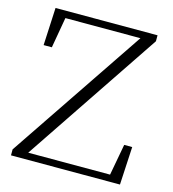

<svg xmlns="http://www.w3.org/2000/svg" viewBox="-108 -812 812 902"><g transform="rotate(15 298.0 -361.5)"><path d="M28 0V-29L473 -689H108L82 -540H42L51 -723H547V-694L103 -33H501L529 -185H568L558 0Z"/></g></svg>

Font: Minh Nguyen ExtraLight
Style: Regular
Weight: 250
Designer: Ryoko NISHIZUKA 西塚涼子 (kana & ideographs); Frank Grießhammer (Latin, Greek & Cyrillic); Wenlong ZHANG 张文龙 (bopomofo); San
Foundry: Adobe
Version: Version 1.100;July 7, 2023;FontCreator 14.0.0.2814 64-bit